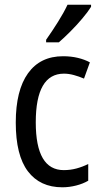

<svg xmlns="http://www.w3.org/2000/svg" viewBox="-20 -786 427 816"><path d="M245 10Q150 10 98.5 -58Q47 -126 47 -265Q47 -402 99 -474.5Q151 -547 248 -547Q282 -547 311 -540Q340 -533 362 -521L337 -452Q316 -461 294 -467Q272 -473 252 -473Q132 -473 132 -266Q132 -63 251 -63Q279 -63 305 -70Q331 -77 355 -89V-18Q333 -5 303.5 2.5Q274 10 245 10ZM367 -757Q354 -736 330 -707.5Q306 -679 278.5 -651.5Q251 -624 230 -606H176V-617Q202 -654 226.5 -693Q251 -732 267 -766H367Z"/></svg>

Font: Noto Sans Hebrew Condensed
Style: Regular
Weight: 400
Width: 3
Designer: Monotype Design Team
Foundry: Monotype Imaging Inc.
Version: Version 2.004; ttfautohint (v1.8.4.7-5d5b)